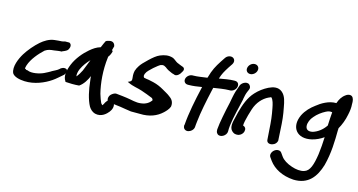

<svg xmlns="http://www.w3.org/2000/svg" viewBox="-97 -1145 3429 1837"><g transform="rotate(15 1618.0 -227.0)"><path d="M71 -224C40 -173 1 -85 27 -26C46 6 102 18 151 20C249 24 344 -17 407 -60C439 -81 469 -111 501 -137V-136C509 -148 528 -176 511 -195C486 -208 457 -195 442 -177C427 -164 404 -154 376 -139V-138C360 -128 336 -116 312 -104C269 -84 194 -69 155 -87L154 -88C147 -89 142 -89 138 -89V-92L124 -99C125 -106 126 -118 131 -132C153 -199 211 -266 261 -312C292 -332 311 -334 350 -338C365 -340 397 -346 419 -346H422L425 -349C466 -365 479 -376 482 -388C496 -411 493 -442 467 -449L463 -448H430C415 -445 416 -443 399 -441C377 -439 353 -439 326 -435C273 -429 229 -399 196 -371C151 -332 102 -274 71 -224Z M537 -247C511 -183 499 -121 531 -79L530 -75H535C568 -72 624 -71 667 -75C709 -104 734 -149 753 -192C754 -178 755 -160 758 -145C766 -63 786 33 820 94C836 119 856 137 883 145C950 162 996 113 1014 90L1027 70C1048 29 1034 -5 1015 -15C1000 -25 974 -20 952 13C948 19 945 24 941 34L931 48C931 48 930 48 929 49C926 46 922 42 915 33C906 13 894 -16 884 -51C859 -149 847 -278 863 -404C863 -408 863 -411 864 -414C873 -424 884 -443 891 -468C893 -473 892 -479 883 -484C887 -495 890 -512 894 -525C892 -537 881 -576 831 -562C815 -559 808 -555 802 -550C795 -535 782 -509 772 -483C731 -471 702 -450 671 -424C620 -381 566 -317 537 -247ZM632 -229C650 -268 678 -306 709 -338C694 -301 679 -259 664 -224C656 -206 634 -169 619 -153C615 -169 618 -199 632 -229Z M968 -5C980 4 997 5 997 5L1013 8H1015C1040 11 1070 16 1101 19C1133 23 1172 32 1210 36H1297C1393 40 1465 10 1517 -39C1533 -54 1559 -80 1568 -107L1569 -113C1574 -157 1550 -184 1524 -201C1502 -219 1476 -230 1449 -247C1418 -265 1385 -280 1344 -290L1298 -300C1280 -302 1257 -306 1247 -309C1240 -324 1238 -321 1244 -345L1256 -367C1259 -372 1278 -393 1308 -420C1338 -446 1360 -462 1366 -465C1385 -472 1392 -472 1402 -470L1423 -459C1443 -442 1469 -429 1495 -419L1513 -414C1542 -397 1574 -430 1588 -460C1597 -472 1601 -493 1581 -504C1576 -506 1575 -507 1567 -509L1549 -516C1538 -521 1526 -525 1518 -529C1503 -536 1489 -552 1465 -564H1463C1421 -578 1380 -570 1339 -553C1308 -540 1278 -515 1242 -481C1207 -448 1183 -423 1170 -402C1158 -384 1149 -366 1145 -351H1144V-350C1128 -279 1162 -254 1123 -237L1107 -230L1120 -224C1166 -201 1216 -197 1256 -183C1293 -171 1334 -155 1371 -140C1379 -131 1381 -129 1381 -118C1360 -90 1328 -69 1282 -64C1232 -57 1189 -73 1135 -80C1107 -83 1080 -88 1050 -90L1031 -92C1024 -93 1005 -87 994 -78C963 -58 960 -25 968 -5Z M1630 -401C1624 -373 1642 -352 1669 -352H1677C1722 -352 1763 -359 1807 -366L1804 -352C1775 -227 1747 -88 1739 23L1736 37L1737 38C1738 68 1764 82 1789 76C1811 71 1840 49 1841 18C1841 4 1843 -2 1846 -34C1855 -124 1881 -250 1905 -356L1912 -386C1954 -393 2023 -404 2063 -404H2072C2098 -404 2127 -424 2134 -454C2140 -480 2127 -505 2096 -505H2087C2044 -505 1986 -494 1941 -486C1957 -537 1970 -559 2002 -610L2030 -652C2049 -683 2035 -708 2016 -716C1998 -724 1964 -719 1945 -689L1917 -647C1879 -588 1858 -550 1835 -469V-468C1835 -468 1833 -467 1833 -465C1787 -459 1737 -450 1699 -450H1692C1663 -450 1636 -427 1630 -401Z M2177 -658C2170 -627 2190 -605 2218 -605C2246 -605 2274 -628 2280 -656C2287 -685 2268 -709 2239 -709C2208 -709 2183 -684 2177 -658ZM2114 -352C2109 -332 2107 -311 2102 -289C2097 -267 2091 -242 2086 -217L2071 -141C2063 -104 2054 -41 2052 -13V-11C2053 -6 2053 -5 2053 3C2054 16 2061 25 2066 30C2096 59 2157 23 2157 -20C2155 -92 2181 -200 2202 -289L2217 -355H2216C2221 -386 2228 -415 2239 -439L2247 -457C2255 -474 2250 -487 2245 -495C2223 -536 2164 -508 2150 -473V-472L2143 -452C2132 -424 2121 -389 2114 -352Z M2187 -158C2178 -121 2163 -66 2194 -34C2204 -24 2218 -12 2239 -12H2247C2275 -12 2303 -34 2309 -62C2315 -86 2305 -105 2281 -112C2281 -121 2283 -140 2287 -158L2302 -219C2308 -239 2314 -260 2321 -282C2345 -356 2393 -407 2447 -433H2448C2460 -439 2470 -443 2470 -443C2470 -443 2471 -443 2474 -441C2493 -423 2502 -383 2509 -347C2524 -270 2529 -227 2535 -128L2541 -42C2542 -11 2570 -3 2596 -10C2620 -16 2643 -36 2644 -66L2643 -67L2638 -155C2633 -257 2628 -304 2612 -384C2603 -431 2594 -489 2553 -522C2513 -555 2465 -544 2421 -523C2377 -501 2337 -471 2304 -435C2251 -378 2224 -302 2202 -221Z M2606 80C2603 92 2605 105 2612 114C2619 125 2627 134 2634 145C2683 211 2768 257 2879 264C3027 269 3096 174 3133 50C3166 -74 3168 -198 3169 -301L3170 -315V-323C3194 -364 3215 -418 3225 -471C3234 -510 3238 -549 3235 -577C3234 -579 3245 -676 3175 -656C3166 -654 3159 -648 3153 -644C3121 -622 3101 -589 3088 -550C3014 -552 2943 -508 2900 -473C2858 -442 2817 -402 2791 -349C2730 -218 2810 -120 2952 -154C2993 -164 3030 -182 3064 -206C3062 -150 3057 -85 3050 -33C3034 73 3013 141 2959 157H2958C2925 169 2877 163 2836 149C2787 133 2745 108 2723 76L2701 45C2695 37 2686 29 2668 29C2641 29 2613 51 2606 80ZM2909 -364C2935 -396 2974 -425 3011 -444C3035 -456 3050 -459 3072 -455C3069 -415 3065 -365 3064 -322L3060 -316C3030 -273 2988 -241 2941 -226C2845 -203 2857 -309 2909 -364Z"/></g></svg>

Font: Stray Cat
Style: ExBlkObl
Weight: 1000
Version: Version 1.0